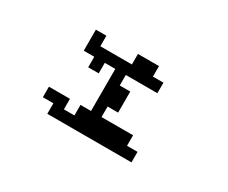

<svg xmlns="http://www.w3.org/2000/svg" viewBox="-85 -666 1171 988"><g transform="rotate(30 500.0 -172.0)"><path d="M187.5 15.6V-46.9H312.5V15.6H375V-46.9H437.5V-296.9H375V-234.4H312.5V-296.9H250V-421.9H312.5V-359.4H500V-421.9H625V-359.4H687.5V-296.9H500V-234.4H562.5V-109.4H500V-46.9H687.5V15.6H750V78.1H250V15.6Z"/></g></svg>

Font: KH Dot Dougenzaka 16
Style: Regular
Weight: 400
Designer: Original version for X68000 by Keitarou Hiraki (http://hp.vector.co.jp/authors/VA000874/) / TrueType conversion by Homem
Version: Version 1.00.20150527